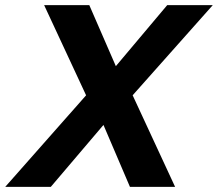

<svg xmlns="http://www.w3.org/2000/svg" viewBox="-65 -730 851 750"><path d="M442.6 0 332.2 -258.2 278.8 -341.6 107.4 -710H283.8L394.4 -455.8L446.4 -372.4L619 0ZM-44.6 0 283.6 -371.6 350.4 -255.2 133.4 0ZM441.6 -344.8 376.8 -458.8 588.2 -710H766.2Z"/></svg>

Font: Geist
Style: Italic
Weight: 400
Italic angle: -12°
Designer: Basement.studio, Andrés Briganti, Mateo Zaragoza
Foundry: Basement.studio, Vercel, Andrés Briganti, Guido Ferreyra, Mateo Zaragoza
Version: Version 1.500